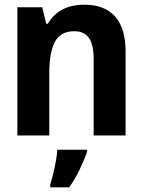

<svg xmlns="http://www.w3.org/2000/svg" viewBox="-20 -577 603 818"><path d="M54 0V-546H160L177 -476H184Q231 -557 340 -557Q425 -557 470 -507Q515 -457 515 -358V0H379V-324Q379 -388 358.5 -416Q338 -444 296 -444Q238 -444 214 -399Q190 -354 190 -267V0ZM194 209Q200 191 206.5 164Q213 137 218 109.5Q223 82 224 61H351V70Q339 104 319.5 145Q300 186 275 221H194Z"/></svg>

Font: Noto Sans Mono SemiCondensed
Style: Bold
Weight: 700
Width: 4
Designer: Monotype Design Team
Foundry: Monotype Imaging Inc.
Version: Version 2.014